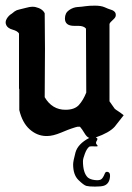

<svg xmlns="http://www.w3.org/2000/svg" viewBox="-23 -486 471 686"><path d="M242.2 -393.6Q209 -393.6 209 -419.9Q209 -439.5 223.6 -449.7Q238.3 -460 254.4 -460.9Q270.5 -461.9 282.7 -463.9Q294.9 -465.8 316.4 -465.8Q337.9 -465.8 351.1 -460Q364.3 -454.1 368.2 -453.1Q390.6 -447.3 390.6 -433.6V-430.7Q390.6 -423.8 380.4 -415Q370.1 -406.2 368.2 -400.4V-124L386.7 -97.7Q389.6 -94.7 398.9 -88.9Q408.2 -83 418.9 -74.2L386.7 -33.2Q367.2 -11.7 319.3 4.9Q320.3 5.9 323.7 7.8Q327.1 9.8 322.3 17.6Q317.4 25.4 323.2 31.2Q329.1 37.1 322.3 37.1Q298.8 36.1 295.9 38.1Q287.1 44.9 280.3 63Q273.4 81.1 273.4 89.8Q273.4 131.8 291 148.4Q299.8 155.3 314.9 157.2Q330.1 159.2 337.4 155.3Q344.7 151.4 351.6 133.8Q354.5 126 362.8 128.4Q371.1 130.9 370.1 144.5Q369.1 158.2 363.3 166.5Q357.4 174.8 347.7 177.7Q337.9 180.7 316.4 180.7Q294.9 180.7 285.6 178.2Q276.4 175.8 257.3 157.2Q238.3 138.7 238.3 101.6Q238.3 89.8 246.6 59.1Q254.9 28.3 295.9 6.8Q287.1 3.9 278.8 -10.3Q270.5 -24.4 262.7 -33.2Q253.9 -34.2 246.1 -31.2Q238.3 -28.3 231.4 -26.4Q224.6 -24.4 195.3 -12.2Q166 0 145.5 0H140.6Q108.4 -1 82.5 -24.4Q56.6 -47.9 45.9 -92.8V-172.9Q45.9 -167 44.9 -167V-366.2Q40 -375 22.5 -379.9Q4.9 -384.8 -0.5 -396Q-5.9 -407.2 1 -418.9Q7.8 -430.7 19.5 -437.5L29.3 -445.3Q36.1 -450.2 45.9 -452.1Q55.7 -454.1 69.8 -458Q84 -461.9 91.8 -461.9Q99.6 -461.9 103.5 -460.9Q128.9 -455.1 136.7 -438.5Q137.7 -368.2 137.7 -311.5L136.7 -138.7Q163.1 -93.8 210.9 -93.8Q243.2 -93.8 258.8 -110.8Q274.4 -127.9 285.2 -155.3L284.2 -383.8Q276.4 -393.6 256.8 -393.6Z"/></svg>

Font: Essays1743
Style: Medium
Weight: 500
Designer: Based on the typeface in a 1743 English translation of the essays of Montaigne.  PostScript/TrueType font designed by Jo
Version: Version 002.100